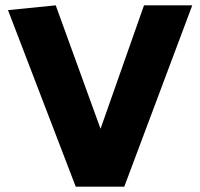

<svg xmlns="http://www.w3.org/2000/svg" viewBox="-20 -700 751 720"><path d="M264 0 10 -662 189 -680 357 -217 520 -680H701L446 0Z"/></svg>

Font: Palanquin Dark
Style: Bold
Weight: 700
Designer: Pria Ravichandran
Version: Version 1.000